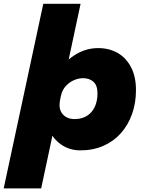

<svg xmlns="http://www.w3.org/2000/svg" viewBox="-73 -802 778 1040"><path d="M362.5 12.5Q308 12.5 265.2 -14.5Q222.5 -41.5 198 -88Q173.5 -134.5 173.5 -193Q173.5 -219.5 176 -236.5Q178.5 -253.5 182 -262.5L253 -264Q251.5 -258 250.5 -248.5Q249.5 -239 249.5 -233.5Q249.5 -208.5 260.8 -191.2Q272 -174 290.2 -165.5Q308.5 -157 329.5 -157Q361 -157 384.5 -167.5Q408 -178 423.8 -197Q439.5 -216 447.2 -241.2Q455 -266.5 455 -296.5Q455 -339 433.5 -358.8Q412 -378.5 376.5 -378.5Q353 -378.5 327.8 -367.8Q302.5 -357 283 -335.5Q263.5 -314 256.5 -280.5L187 -285.5Q203 -359.5 243 -417.2Q283 -475 339 -508.2Q395 -541.5 458.5 -541.5Q519 -541.5 565 -514.8Q611 -488 637.2 -437.2Q663.5 -386.5 663.5 -314Q663.5 -243.5 642.2 -184Q621 -124.5 581.5 -80.2Q542 -36 486.5 -11.8Q431 12.5 362.5 12.5ZM-53 218.5 161.5 -781.5H363.5L150 218.5Z"/></svg>

Font: Epilogue Black
Style: Italic
Weight: 900
Italic angle: -12°
Designer: Tyler Finck
Foundry: Etcetera Type Co
Version: Version 2.111